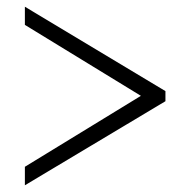

<svg xmlns="http://www.w3.org/2000/svg" viewBox="-20 -544 546 571"><path d="M472 -243 54 7V-48L399 -259L54 -470V-524L472 -273Z"/></svg>

Font: Raleway Light
Style: Regular
Weight: 300
Designer: Matt McInerney, Pablo Impallari, Rodrigo Fuenzalida
Foundry: Matt McInerney, Pablo Impallari, Rodrigo Fuenzalida
Version: Version 4.026